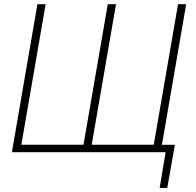

<svg xmlns="http://www.w3.org/2000/svg" viewBox="-20 -731 939 922"><path d="M819.8 -35.6 783.2 171.4H746.6L775.4 0H719.7L724.6 -35.6ZM159.7 -710.9H199.2L82.5 -36.1H380.9L497.6 -710.9H537.1L420.4 -36.1H718.3L835 -710.9H874L751.5 0H37.1Z"/></svg>

Font: Roboto ExtraLight
Style: Italic
Weight: 250
Designer: Christian Robertson
Foundry: Google
Version: Version 3.009; 2024